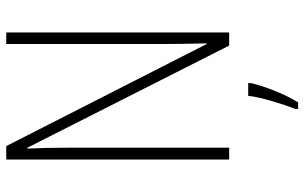

<svg xmlns="http://www.w3.org/2000/svg" viewBox="-200 -647 975 615"><g transform="rotate(-90 287.5 -339.5)"><path d="M491 -93V-807H454V-304C454 -267 455 -213 456 -165H454L127 -807H84V-93H122V-605C122 -659 121 -699 119 -739H122L449 -93ZM329 -23V-32H288C284 9 260 84 246 119V128H267C295 83 317 24 329 -23Z"/></g></svg>

Font: Noto Sans Kannada UI Condensed ExtraLight
Style: Regular
Weight: 200
Width: 3
Designer: Jelle Bosma - Monotype Design Team
Foundry: Monotype Imaging Inc.
Version: Version 2.005